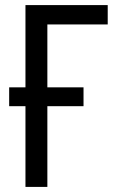

<svg xmlns="http://www.w3.org/2000/svg" viewBox="-20 -734 456 754"><path d="M403 -714H80V-391H16V-317H80V0H166V-317H308V-391H166V-638H403Z"/></svg>

Font: Noto Sans Condensed
Style: Regular
Weight: 400
Width: 3
Designer: Monotype Design Team
Foundry: Monotype Imaging Inc.
Version: Version 2.013